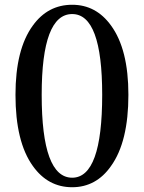

<svg xmlns="http://www.w3.org/2000/svg" viewBox="-20 -771 604 806"><path d="M283 15C350 15 405 -15 446 -74C495 -142 519 -242 519 -373C519 -500 495 -597 446 -664C404 -722 350 -751 283 -751C215 -751 160 -722 118 -664C69 -597 45 -500 45 -373C45 -242 69 -142 118 -74C160 -15 215 15 283 15ZM283 -25C198 -25 155 -141 155 -373C155 -599 198 -712 283 -712C367 -712 409 -599 409 -373C409 -141 367 -25 283 -25Z"/></svg>

Font: AllPunType SemiBold
Style: Regular
Weight: 600
Version: 1.0